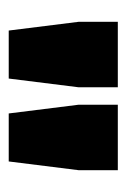

<svg xmlns="http://www.w3.org/2000/svg" viewBox="55 -795 290 440"><g transform="rotate(90 200.0 -575.0)"><path d="M50 -450 30 -610V-700H180V-610L160 -450ZM240 -450 220 -610V-700H370V-610L350 -450Z"/></g></svg>

Font: Russo One
Style: Regular
Weight: 400
Designer: Jovanny lemonad
Foundry: Jovanny Lemonad
Version: Version 1.001